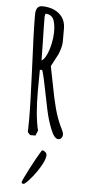

<svg xmlns="http://www.w3.org/2000/svg" viewBox="-62 -702 465 1002"><g transform="rotate(5 171.0 -201.0)"><path d="M283.7 -8.3Q283.7 -15.1 281.2 -22.2Q278.8 -29.3 273.4 -39.6L267.1 -52.2Q248.5 -92.3 235.4 -140.9Q222.2 -189.5 208.5 -264.2L189.5 -359.4L205.1 -388.7L224.1 -424.8Q230 -438.5 235.4 -457.5Q240.7 -476.6 240.7 -490.7V-561Q240.7 -594.2 224.6 -617.9Q208.5 -641.6 180.4 -654.1Q152.3 -666.5 117.2 -666.5Q84 -666.5 84 -619.1Q84 -528.8 92.8 -345.7Q101.1 -157.2 101.1 -72.8L100.1 -5.9L113.3 8.8H141.1L152.3 -18.1Q133.3 -94.2 133.3 -226.6Q133.3 -257.8 133.8 -281.7Q134.3 -305.7 134.3 -335H146.5Q155.3 -313.5 183.1 -171.4L189.9 -137.7Q202.1 -77.6 221.2 -31.2Q240.2 17.1 261.2 17.1Q271 17.1 277.3 9.8Q283.7 2.4 283.7 -8.3ZM138.7 -384.3Q138.7 -428.2 136.7 -497.1Q134.8 -565.4 134.8 -615.2Q134.8 -618.2 136.7 -623.5L138.2 -629.4Q155.8 -628.9 167.2 -620.4Q178.7 -611.8 183.6 -596.2Q188 -580.6 189.5 -567.6Q190.9 -554.7 190.9 -536.1Q190.9 -510.7 184.1 -477.8Q177.2 -444.8 165.3 -418.5Q153.3 -392.1 138.7 -384.3ZM207.5 105Q207.5 96.7 199.7 89.8Q191.9 83 184.6 83Q181.6 83 180.2 85Q156.2 123.5 123.5 186.8Q90.8 250 90.8 257.3Q90.8 265.1 99.1 265.1H101.1Q103.5 265.1 107.4 262.7Q123 251 147.2 220.7Q171.4 190.4 189.5 157.7Q207.5 125 207.5 105Z"/></g></svg>

Font: Amatica SC
Style: Bold
Weight: 400
Designer: Vernon Adams, Ben Nathan
Foundry: newtypography
Version: Version 2.000